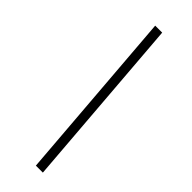

<svg xmlns="http://www.w3.org/2000/svg" viewBox="-292 -761 933 933"><g transform="rotate(45 174.0 -294.5)"><path d="M255 151H207L136 -740H184Z"/></g></svg>

Font: IBM Plex Sans Light
Style: Italic
Weight: 300
Italic angle: -11.31°
Designer: Mike Abbink, Paul van der Laan, Pieter van Rosmalen
Foundry: Bold Monday
Version: Version 3.201